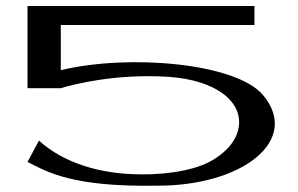

<svg xmlns="http://www.w3.org/2000/svg" viewBox="-20 -616 986 635"><path d="M849 -302.6C760.6 -406.5 409.8 -438.8 181.1 -383.9V-533.4H821.6V-596.2H71V-324.2H181.1V-324.3C225.3 -338.1 366.5 -372.8 535.3 -362C696.8 -351.7 788.1 -277 768.1 -187.9C757.8 -141.8 717.1 -104 673.3 -80.9C609.2 -47.1 501.5 -35.7 417.3 -40.1C315 -44 195.2 -72.9 108.8 -151L71 -80.4C137.7 -46.6 220 2.7 497.3 -1.9C781.5 0 976.7 -152.5 849 -302.6Z"/></svg>

Font: Novoposelensky
Style: Regular
Weight: 400
Designer: Sasha Pavljenko
Version: Version 1.002;Fontself Maker 3.5.4